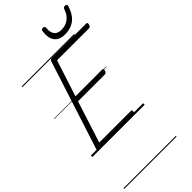

<svg xmlns="http://www.w3.org/2000/svg" viewBox="-468 -1271 1787 1787"><g transform="rotate(-45 425.5 -378.0)"><path d="M99 0Q85 0 79 -5.5Q73 -11 76 -23L359 -900Q362 -910 369 -914.5Q376 -919 391 -919H837Q848 -919 850 -913Q852 -907 849 -894Q846 -881 839.5 -875Q833 -869 823 -869H404L288 -511H639Q650 -511 652 -504.5Q654 -498 651 -486Q647 -473 640.5 -467Q634 -461 625 -461H272L140 -50H556Q566 -50 568.5 -44Q571 -38 568 -25Q564 -12 557.5 -6Q551 0 542 0ZM628 -986Q556 -986 522.5 -1028.5Q489 -1071 500 -1156Q501 -1167 507 -1171.5Q513 -1176 525 -1176Q536 -1176 541.5 -1171Q547 -1166 546 -1156Q540 -1097 563 -1068.5Q586 -1040 633 -1040Q689 -1040 729 -1070Q769 -1100 787 -1156Q791 -1167 797 -1171.5Q803 -1176 815 -1176Q826 -1176 832 -1170.5Q838 -1165 835 -1154Q818 -1096 788.5 -1058.5Q759 -1021 718.5 -1003.5Q678 -986 628 -986ZM0 410H688V420H0ZM0 -20H688V0H0ZM0 -505H688V-500H0ZM0 -930H688V-920H0Z"/></g></svg>

Font: Playwrite DE LA Guides
Style: Regular
Weight: 400
Designer: Veronika Burian, José Scaglione
Foundry: TypeTogether
Version: Version 1.003